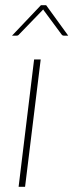

<svg xmlns="http://www.w3.org/2000/svg" viewBox="-20 -723 284 743"><path d="M137.5 -493 77 0H52L112 -493ZM244 -585H226.5Q225 -585 222.5 -586Q220 -587 218 -590L150 -682L147 -686.5Q146 -685.5 145 -684.2Q144 -683 143 -682L54 -590Q50.5 -585 44 -585H26.5L138.5 -703H158.5Z"/></svg>

Font: Lato ExtraLight
Style: Italic
Weight: 275
Italic angle: -7°
Designer: Lukasz Dziedzic with Adam Twardoch and Botio Nikoltchev
Foundry: tyPoland Lukasz Dziedzic
Version: Version 2.015; 2015-08-06; http://www.latofonts.com/